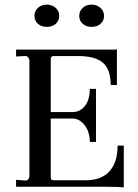

<svg xmlns="http://www.w3.org/2000/svg" viewBox="-20 -813 603 836"><path d="M184 -793Q206 -793 222 -779Q238 -765 238 -744Q238 -723 223 -709.5Q208 -696 184 -696Q160 -696 145 -709.5Q130 -723 130 -744Q130 -765 145.5 -779Q161 -793 184 -793ZM379 -793Q401 -793 417 -779Q433 -765 433 -744Q433 -723 418 -709.5Q403 -696 379 -696Q355 -696 340 -709.5Q325 -723 325 -744Q325 -765 340.5 -779Q356 -793 379 -793ZM50 0V-30L90 -27Q108 -27 108 -49V-548Q108 -557 102.5 -563.5Q97 -570 88 -569L50 -567V-597H472Q486 -597 489 -598V-443H462Q462 -510 428.5 -539.5Q395 -569 320 -569H213Q201 -569 201 -555V-325H295Q329 -325 350 -352Q371 -379 371 -426H398V-195H371Q371 -239 348.5 -268Q326 -297 295 -297H201V-41Q201 -28 213 -28H353Q421 -28 456.5 -67Q492 -106 492 -179H519V3Q496 0 431 0Z"/></svg>

Font: Unna
Style: Regular
Weight: 400
Designer: Jorge de Buen U.
Foundry: Omnibus-Type
Version: Version 2.006;PS 002.006;hotconv 1.0.70;makeotf.lib2.5.58329